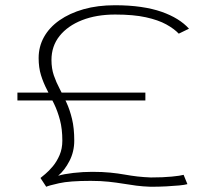

<svg xmlns="http://www.w3.org/2000/svg" viewBox="-20 -702 855 733"><path d="M156.5 11 134.5 -22.5Q139.5 -26.5 153 -37.8Q166.5 -49 181.8 -67.2Q197 -85.5 207.5 -110Q218 -134.5 218 -165Q218 -209.5 209 -243.5Q200 -277.5 186.5 -305.5Q173 -333.5 159.2 -359.8Q145.5 -386 136.5 -415Q127.5 -444 127.5 -480.5Q127.5 -524 148 -560.8Q168.5 -597.5 207 -624.5Q245.5 -651.5 299 -666.8Q352.5 -682 419 -682Q473.5 -682 518 -675.5Q562.5 -669 596.8 -657Q631 -645 657.2 -628.8Q683.5 -612.5 701.5 -592.5L662.5 -573.5Q645 -592 614.8 -608.8Q584.5 -625.5 537.2 -636Q490 -646.5 419.5 -646.5Q348 -646.5 293.2 -625Q238.5 -603.5 207.5 -564.8Q176.5 -526 176.5 -473Q176.5 -440.5 185.5 -414.2Q194.5 -388 207.8 -363Q221 -338 233.8 -310.5Q246.5 -283 255 -247.8Q263.5 -212.5 263.5 -165Q263.5 -123 245.2 -87.5Q227 -52 202 -31Q223 -37.5 260 -41.8Q297 -46 332 -46Q371 -46 401 -43Q431 -40 456 -35.5Q481 -31 505.2 -28.2Q529.5 -25.5 556 -24.5Q603 -24.5 635.8 -27.8Q668.5 -31 681 -34.5L695.5 1Q685 4 664 6Q643 8 615 9.5Q587 11 555 11Q526 10 500.8 6.8Q475.5 3.5 450 -0.8Q424.5 -5 394.8 -8.2Q365 -11.5 326 -11.5Q245.5 -11.5 205.5 -2.5Q165.5 6.5 156.5 11ZM46.5 -318.5V-348.5H535V-318.5Z"/></svg>

Font: Anybody ExtraExpanded ExtraLight
Style: Regular
Weight: 250
Width: 8
Version: Version 1.113;gftools[0.9.25]